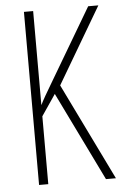

<svg xmlns="http://www.w3.org/2000/svg" viewBox="-52 -751 498 789"><g transform="rotate(-5 197.0 -357.0)"><path d="M394 0H353L174 -367L115 -280V0H77V-714H115V-326Q121 -339 135 -363.5Q149 -388 170 -423L342 -714H384L199 -400Z"/></g></svg>

Font: Noto Sans Lao ExtraCondensed ExtraLight
Style: Regular
Weight: 200
Width: 2
Designer: Monotype Design Team
Foundry: Monotype Imaging Inc.
Version: Version 2.003; ttfautohint (v1.8.4.7-5d5b)